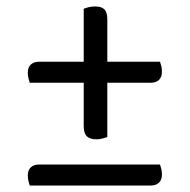

<svg xmlns="http://www.w3.org/2000/svg" viewBox="-20 -574 588 594"><path d="M446 -318H72Q70 -324 68 -332Q66 -340 66 -349Q66 -366 75.5 -374.5Q85 -383 101 -383H475Q477 -377 479 -369.5Q481 -362 481 -352Q481 -336 472 -327Q463 -318 446 -318ZM446 0H72Q70 -6 68 -14Q66 -22 66 -31Q66 -48 75.5 -56.5Q85 -65 101 -65H475Q477 -59 479 -51.5Q481 -44 481 -34Q481 -18 472 -9Q463 0 446 0ZM312 -514V-150Q305 -148 297 -145.5Q289 -143 278 -143Q258 -143 248.5 -152.5Q239 -162 239 -184V-547Q247 -550 255.5 -552Q264 -554 275 -554Q294 -554 303 -545Q312 -536 312 -514Z"/></svg>

Font: Baloo Tammudu 2
Style: Regular
Weight: 400
Designer: Maithili Shingre, Omkar Shende and Ek Type
Foundry: Ek Type
Version: Version 1.700